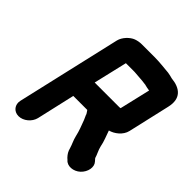

<svg xmlns="http://www.w3.org/2000/svg" viewBox="-200 -844 1053 1053"><g transform="rotate(45 326.0 -317.5)"><path d="M592 -312 648 -556C667 -637 623 -673 551 -680C539 -683 530 -686 515 -688C475 -691 444 -696 402 -696H304C287 -696 272 -693 258 -688C231 -678 200 -647 192 -614L52 -7C43 30 67 61 104 61C141 61 178 30 187 -7L238 -230H346L348 -228L356 -216C359 -212 361 -208 361 -205L373 -178C385 -145 396 -120 404 -84C410 -58 421 -39 428 -15C433 5 441 18 455 33L464 41C485 67 531 63 560 36C590 8 598 -36 577 -59C573 -64 568 -69 564 -74C558 -96 545 -117 540 -140C534 -173 520 -204 510 -234C543 -242 583 -272 592 -312ZM461 -365H269L315 -561H371C379 -561 386 -561 395 -560L421 -558C434 -557 442 -556 447 -556C456 -555 463 -554 470 -553C473 -553 475 -553 476 -552C487 -549 497 -547 511 -545L469 -366C468 -366 462 -365 461 -365Z"/></g></svg>

Font: Electronic
Style: UltThkIt
Weight: 900
Version: Version 1.011